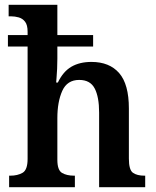

<svg xmlns="http://www.w3.org/2000/svg" viewBox="-20 -780 650 800"><path d="M18 0V-48H23Q53 -48 74 -60Q95 -72 95 -118V-586H13V-634H95V-648Q95 -676 84.5 -689.5Q74 -703 58 -707.5Q42 -712 26 -712H16V-760H219V-634H368V-586H219V-536Q219 -515 218 -493Q217 -471 215.5 -455Q214 -439 214 -436H221Q243 -482 277.5 -502Q312 -522 361 -522Q436 -522 476.5 -475.5Q517 -429 517 -328V-119Q517 -72 534 -60Q551 -48 582 -48H585V0H393V-311Q393 -376 374.5 -411.5Q356 -447 310 -447Q260 -447 239.5 -401.5Q219 -356 219 -288V-114Q219 -71 238.5 -59.5Q258 -48 289 -48H292V0Z"/></svg>

Font: Noto Serif Tamil SemiCondensed SemiBold
Style: Regular
Weight: 600
Width: 4
Designer: Indian Type Foundry, Tom Grace, and the Monotype Design Team
Foundry: Monotype Imaging Inc.
Version: Version 2.004; ttfautohint (v1.8.4.7-5d5b)